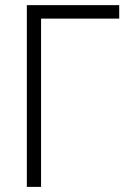

<svg xmlns="http://www.w3.org/2000/svg" viewBox="-20 -731 523 751"><path d="M446.3 -658.2H140.6V0H85V-710.9H446.3Z"/></svg>

Font: MAUL Condensed Light
Style: Light
Weight: 300
Designer: MAUL
Version: Version 2.137; 2017; ttfautohint (v1.8.3)